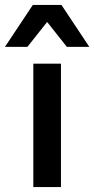

<svg xmlns="http://www.w3.org/2000/svg" viewBox="-69 -758 382 778"><path d="M180 -738 293 -568H202L122 -669L42 -568H-49L64 -738ZM66 -500H178V0H66Z"/></svg>

Font: CBA Beacon Sans Bold
Style: Regular
Weight: 700
Designer: Wei Huang
Foundry: Wei Huang
Version: Version 1.002